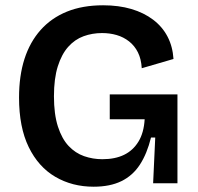

<svg xmlns="http://www.w3.org/2000/svg" viewBox="-20 -693 748 726"><path d="M334 13Q253 13 189 -24.5Q125 -62 88.5 -137Q52 -212 52 -324Q52 -406 72.5 -470Q93 -534 133.5 -579.5Q174 -625 233 -649Q292 -673 370 -673Q429 -673 476.5 -659Q524 -645 559 -618.5Q594 -592 613.5 -554.5Q633 -517 636 -470L516 -435Q514 -470 501.5 -495Q489 -520 468 -536.5Q447 -553 421 -560.5Q395 -568 366 -568Q329 -568 296 -556Q263 -544 238 -516Q213 -488 198.5 -442Q184 -396 184 -329Q184 -261 199 -214.5Q214 -168 239.5 -141Q265 -114 298 -102.5Q331 -91 367 -91Q415 -91 449 -107.5Q483 -124 503.5 -157.5Q524 -191 527 -242H395V-336H651V-222V0H559L567 -173H551Q536 -112 509 -70.5Q482 -29 439 -8Q396 13 334 13Z"/></svg>

Font: Bricolage Grotesque 48pt Condensed ExtraBold SemiBold
Style: Regular
Weight: 600
Version: Version 1.000;gftools[0.9.30]